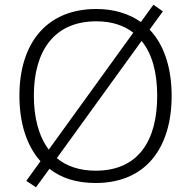

<svg xmlns="http://www.w3.org/2000/svg" viewBox="-20 -763 808 811"><path d="M705 -358C705 -479 672 -575 612 -638L668 -715L628 -743L575 -670C525 -705 462 -725 387 -725C173 -725 62 -576 62 -359C62 -244 92 -148 151 -82L91 1L132 28L189 -50C238 -11 303 10 384 10C597 10 705 -140 705 -358ZM123 -359C123 -547 208 -673 387 -673C451 -673 503 -656 543 -625L186 -131C144 -187 123 -265 123 -359ZM644 -358C644 -167 563 -42 384 -42C316 -42 261 -61 220 -95L578 -590C622 -537 644 -458 644 -358Z"/></svg>

Font: Noto Sans Sinhala UI Light
Style: Regular
Weight: 300
Designer: Jelle Bosma - Monotype Design Team
Foundry: Monotype Imaging Inc.
Version: Version 2.006